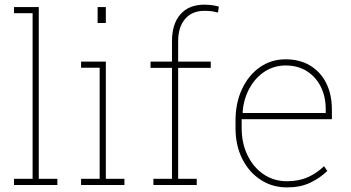

<svg xmlns="http://www.w3.org/2000/svg" viewBox="-20 -792 1503 822"><path d="M225.6 -26.4V0H40V-26.4H119.6V-735.4H40V-761.7H146V-26.4Z M433.1 -761.7V-693.4H397.9V-761.7ZM512.7 -26.4V0H327.1V-26.4H406.7V-502H327.1V-528.3H433.1V-26.4Z M822.3 -26.4V0H636.7V-26.4H716.3V-501.5H624.5V-528.3H716.3V-615.2Q716.3 -689.9 752.7 -731Q789.1 -772 854.5 -772Q870.6 -772 886.5 -770Q902.3 -768.1 917 -763.7L913.1 -738.3Q897.5 -742.2 885.5 -743.9Q873.5 -745.6 855 -745.6Q802.2 -745.6 772.5 -710.9Q742.7 -676.3 742.7 -615.2V-528.3H882.3V-501.5H742.7V-26.4Z M1209 10.3Q1145 10.3 1095.7 -22.5Q1045.9 -54.7 1017.1 -112.1Q988.3 -169.4 988.3 -244.1V-275.4Q988.3 -351.6 1016.1 -410.6Q1043.9 -470.2 1092.5 -504.2Q1141.1 -538.1 1202.6 -538.1Q1262.7 -538.1 1307.1 -511.7Q1352.1 -484.9 1376.5 -436.5Q1400.9 -388.2 1400.9 -322.3V-281.7H1014.6V-244.1Q1014.6 -178.7 1039.6 -127.4Q1064.5 -75.7 1108.4 -45.9Q1152.3 -16.1 1209 -16.1Q1259.3 -16.1 1298.1 -33.4Q1336.9 -50.8 1367.2 -80.6L1381.3 -60.1Q1348.6 -28.8 1307.1 -9.3Q1265.6 10.3 1209 10.3ZM1018.6 -311 1020 -308.1H1374.5V-324.2Q1374.5 -378.4 1353.5 -420.4Q1332.5 -462.9 1293.7 -487.3Q1254.9 -511.7 1202.6 -511.7Q1153.3 -511.7 1112.8 -485.4Q1072.8 -459 1047.9 -413.6Q1022.9 -368.2 1018.6 -311Z"/></svg>

Font: Hanuman Thin
Style: Regular
Weight: 100
Designer: Danh Hong
Version: Version 8.002; ttfautohint (v1.8.3)